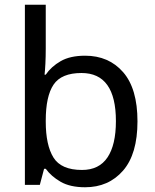

<svg xmlns="http://www.w3.org/2000/svg" viewBox="-20 -780 655 810"><path d="M173 -575Q173 -541 171.5 -511.5Q170 -482 168 -465H173Q196 -499 236 -522Q276 -545 339 -545Q439 -545 499.5 -475.5Q560 -406 560 -268Q560 -130 499 -60Q438 10 339 10Q276 10 236 -13Q196 -36 173 -68H166L148 0H85V-760H173ZM324 -472Q239 -472 206 -423Q173 -374 173 -271V-267Q173 -168 205.5 -115.5Q238 -63 326 -63Q398 -63 433.5 -116Q469 -169 469 -269Q469 -472 324 -472Z"/></svg>

Font: Noto Sans Phoenician
Style: Regular
Weight: 400
Designer: Monotype Design Team
Foundry: Monotype Imaging Inc.
Version: Version 2.001; ttfautohint (v1.8.4.7-5d5b)